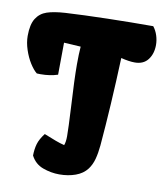

<svg xmlns="http://www.w3.org/2000/svg" viewBox="-99 -827 774 907"><g transform="rotate(10 288.0 -373.5)"><path d="M245.6 -130.4Q252 -146.5 252 -174.3Q252 -211.9 246.6 -312Q238.8 -445.8 238.8 -517.1Q238.8 -566.4 241.7 -602.1L161.1 -606.9L159.7 -453.1Q123 -440.9 77.1 -440.9Q65.4 -440.9 59.6 -441.4Q43.5 -454.1 26.1 -481.4Q8.8 -508.8 -2.4 -543Q-13.7 -577.1 -13.7 -608.9Q-13.7 -663.6 4.4 -692.4Q22.5 -721.2 55.2 -732.2Q87.9 -743.2 142.6 -746.6Q227.5 -751.5 342.5 -754.2Q457.5 -756.8 562.5 -756.8Q576.7 -738.8 583.7 -716.3Q590.8 -693.8 590.8 -671.4Q590.8 -629.4 569.3 -601.1Q547.9 -572.8 505.9 -572.8Q478.5 -572.8 439.9 -582.5Q431.2 -353 414.6 -158.7Q411.1 -121.1 403.3 -92.3Q395.5 -63.5 379.4 -42Q359.4 -15.6 324.2 -2.9Q289.1 9.8 246.6 9.8Q206.5 9.8 167.7 -4.4Q128.9 -18.6 109.4 -56.6Q109.9 -88.4 117.2 -113Q124.5 -137.7 146.5 -166Q182.1 -151.9 202.6 -144Q223.1 -136.2 245.6 -130.4Z"/></g></svg>

Font: Kavoon
Style: Regular
Weight: 400
Designer: Viktoriya Grabowska
Foundry: Viktoriya Grabowska
Version: Version 1.004; ttfautohint (v1.4.1)